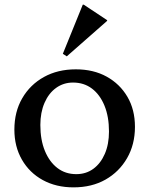

<svg xmlns="http://www.w3.org/2000/svg" viewBox="-20 -795 644 828"><path d="M297 13Q222 13 164.5 -18.5Q107 -50 74.5 -106.5Q42 -163 42 -236Q42 -313 76 -371.5Q110 -430 169.5 -463Q229 -496 307 -496Q383 -496 440 -464.5Q497 -433 529.5 -377.5Q562 -322 562 -248Q562 -172 528 -113Q494 -54 435 -20.5Q376 13 297 13ZM309 -44Q351 -44 382.5 -67Q414 -90 432 -131.5Q450 -173 450 -228Q450 -292 430.5 -339.5Q411 -387 376.5 -413Q342 -439 295 -439Q254 -439 222 -416Q190 -393 172 -351.5Q154 -310 154 -256Q154 -192 173.5 -144.5Q193 -97 227.5 -70.5Q262 -44 309 -44ZM268 -552 251 -563 337 -775H341L442 -708V-705Z"/></svg>

Font: Platypi Light
Style: Regular
Weight: 400
Version: Version 1.200